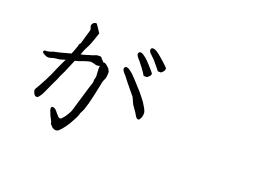

<svg xmlns="http://www.w3.org/2000/svg" viewBox="-111 -985 1722 1283"><g transform="rotate(20 750.0 -343.5)"><path d="M841.8 -606.4Q823.2 -629.9 808.6 -642.6Q795.9 -654.3 788.6 -662.1Q781.2 -669.9 780.3 -675.8Q778.3 -682.6 780.3 -689.5Q782.2 -694.3 787.1 -696.3Q792 -699.2 798.8 -697.3Q807.6 -696.3 818.4 -690.4Q831.1 -682.6 840.8 -674.8Q855.5 -663.1 874 -646.5Q918 -607.4 919.4 -602.5Q920.9 -597.7 919.4 -591.8Q918 -585.9 912.1 -578.1Q906.2 -570.3 901.4 -566.9Q896.5 -563.5 886.7 -564.5Q873 -564.5 873 -567.4Q873 -569.3 841.8 -606.4ZM766.6 -548.8Q740.2 -583 736.3 -587.9Q723.6 -600.6 717.8 -609.4Q711.9 -617.2 710 -624Q709 -629.9 711.9 -636.7Q713.9 -641.6 719.7 -643.6Q724.6 -645.5 731.4 -643.6Q739.3 -641.6 750 -633.8Q761.7 -626 771.5 -617.2Q785.2 -604.5 801.8 -585.9Q840.8 -543 842.8 -538.1Q844.7 -533.2 842.8 -527.3Q840.8 -521.5 834 -514.6Q827.1 -507.8 822.3 -504.9Q817.4 -502 806.2 -502.9Q794.9 -503.9 793.9 -507.8Q791 -515.6 766.6 -548.8ZM254.9 -421.9Q238.3 -416 230.5 -415Q219.7 -413.1 207 -412.1Q185.5 -410.2 184.6 -408.2Q176.8 -404.3 171.9 -404.3Q167 -404.3 164.1 -402.3Q161.1 -401.4 159.2 -401.4Q155.3 -401.4 146.5 -402.3Q137.7 -404.3 130.9 -408.2Q123 -412.1 117.2 -416Q110.4 -420.9 110.4 -424.8Q109.4 -431.6 115.2 -436.5Q115.2 -436.5 123 -437.5H131.8Q138.7 -438.5 143.6 -439.5Q149.4 -440.4 154.8 -441.9Q160.2 -443.4 164.1 -445.3Q168.9 -448.2 173.8 -449.2Q230.5 -460.9 250 -467.8Q254.9 -469.7 291 -478.5L293 -479.5Q297.9 -489.3 300.8 -498Q307.6 -518.6 310.5 -524.4Q318.4 -545.9 317.4 -546.9Q316.4 -548.8 318.4 -551.8Q320.3 -555.7 321.3 -556.6Q323.2 -559.6 324.2 -560.5Q327.1 -563.5 327.1 -565.4L328.1 -567.4Q335 -586.9 340.8 -611.3Q347.7 -636.7 354.5 -657.2Q358.4 -667 357.4 -672.9Q355.5 -681.6 354.5 -684.6Q351.6 -688.5 352.5 -688.5Q352.5 -691.4 351.6 -691.4Q350.6 -692.4 350.6 -694.3Q351.6 -697.3 350.6 -700.2Q350.6 -701.2 351.6 -706.1Q355.5 -715.8 363.3 -721.7Q372.1 -727.5 382.8 -725.6Q393.6 -710 402.3 -697.3Q411.1 -682.6 420.9 -668.9Q403.3 -613.3 392.6 -587.9Q383.8 -565.4 377.9 -555.7Q373 -547.9 362.3 -522.5Q359.4 -515.6 351.6 -494.1L384.8 -502.9L403.3 -508.8Q427.7 -515.6 427.7 -515.6Q439.5 -520.5 450.2 -524.4Q463.9 -528.3 465.8 -527.3Q469.7 -527.3 472.7 -527.3Q487.3 -529.3 492.2 -519.5Q493.2 -515.6 502 -508.8Q508.8 -502.9 511.7 -496.1Q518.6 -499 526.4 -495.1Q539.1 -489.3 557.6 -469.7L568.4 -449.2Q569.3 -412.1 561.5 -395.5Q555.7 -384.8 550.8 -368.2Q547.9 -355.5 545.9 -342.8Q511.7 -171.9 491.2 -138.7Q483.4 -126 480.5 -112.3Q479.5 -106.4 468.8 -85Q460.9 -68.4 452.1 -53.7Q443.4 -37.1 432.6 -22.5Q423.8 -7.8 415 2Q404.3 16.6 392.6 27.3Q377.9 42 362.3 38.1Q356.4 37.1 352.5 35.2Q344.7 31.2 343.8 30.3Q342.8 28.3 339.8 26.4Q336.9 24.4 335 21.5Q334 18.6 332 17.6Q327.1 14.6 327.1 13.7Q323.2 6.8 322.3 3.9Q323.2 0 321.3 -3.9Q320.3 -5.9 318.4 -9.8Q315.4 -17.6 309.6 -27.3Q300.8 -41 298.8 -50.8Q294.9 -61.5 290 -71.3Q287.1 -80.1 287.1 -88.9Q287.1 -101.6 298.8 -100.6Q311.5 -99.6 320.3 -90.8Q333 -78.1 336.9 -71.3Q338.9 -68.4 340.8 -66.9Q342.8 -65.4 345.7 -62.5L352.5 -53.7Q358.4 -46.9 367.2 -45.9Q370.1 -44.9 372.1 -45.9Q375 -46.9 377.9 -48.8Q378.9 -49.8 379.9 -50.8Q380.9 -52.7 381.8 -53.7Q384.8 -56.6 385.7 -57.6Q400.4 -73.2 409.2 -89.8Q423.8 -113.3 426.8 -124Q429.7 -130.9 479.5 -300.8Q484.4 -317.4 490.2 -334Q495.1 -349.6 495.1 -350.6Q494.1 -365.2 495.1 -368.2Q502 -385.7 500 -403.3Q499 -419.9 498 -436.5Q496.1 -456.1 500 -465.8Q498 -464.8 495.1 -464.8Q479.5 -460.9 473.6 -462.9Q451.2 -469.7 435.5 -471.7Q428.7 -471.7 415 -467.8Q404.3 -463.9 391.6 -460.9Q381.8 -458 373 -454.1Q357.4 -447.3 330.1 -441.4L293 -353.5L271.5 -308.6L261.7 -284.2Q259.8 -280.3 240.2 -239.3Q222.7 -200.2 216.8 -187.5Q207 -167 206.1 -165Q200.2 -153.3 194.3 -145.5Q186.5 -134.8 183.6 -131.8Q178.7 -127.9 173.8 -127Q167 -127 162.1 -129.9Q154.3 -135.7 151.4 -141.6Q147.5 -149.4 145.5 -156.2Q143.6 -163.1 144.5 -168Q146.5 -178.7 151.4 -183.6Q153.3 -185.5 165 -207Q187.5 -248 192.4 -257.8Q213.9 -300.8 214.8 -303.7Q217.8 -311.5 240.2 -362.3Q255.9 -397.5 270.5 -426.8Q261.7 -424.8 254.9 -421.9ZM775.4 -346.7Q711.9 -422.9 711.9 -423.8Q686.5 -458 681.6 -462.9Q668.9 -475.6 663.1 -484.4Q657.2 -492.2 655.3 -499Q654.3 -504.9 657.2 -511.7Q659.2 -516.6 665 -518.6Q669.9 -520.5 676.8 -518.6Q684.6 -516.6 695.3 -508.8Q707 -501 716.8 -492.2Q729.5 -479.5 747.1 -460.9Q795.9 -408.2 807.6 -394.5Q844.7 -348.6 852.5 -336.9Q875 -303.7 882.8 -281.2Q886.7 -267.6 882.8 -248Q880.9 -238.3 874 -227.5Q869.1 -218.8 865.2 -217.8Q858.4 -215.8 851.1 -221.2Q843.8 -226.6 837.9 -238.3Q825.2 -260.7 821.3 -264.6Q797.9 -296.9 796.9 -299.8Q777.3 -344.7 775.4 -346.7Z"/></g></svg>

Font: ToneOZ-YinPZ-Tsuipita-TC
Style: Regular
Weight: 400
Designer: ÂÆ£ÂøóÂáåJeffrey Xuan(jeffreyx@gmail.com, ToneOZ.com) ÈòøÂù§(cjkFonts)
Foundry: ToneOZ
Version: Version 0.24071